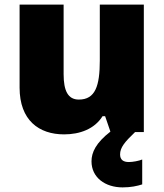

<svg xmlns="http://www.w3.org/2000/svg" viewBox="-20 -573 710 833"><path d="M501 97C501 67 521 43 566 0H604V-553H413V-311C413 -201 394 -141 322 -141C275 -141 256 -179 256 -251V-553H65V-193C65 -51 149 10 258 10C326 10 390 -13 425 -69H436L459 -2C396 47 377 88 377 127C377 197 436 240 512 240C548 240 575 234 597 227V119C583 125 556 130 539 130C516 130 501 121 501 97Z"/></svg>

Font: Noto Sans Gurmukhi Black
Style: Regular
Weight: 900
Designer: Jelle Bosma - Monotype Design Team
Foundry: Monotype Imaging Inc.
Version: Version 2.004